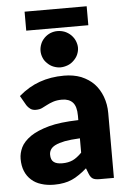

<svg xmlns="http://www.w3.org/2000/svg" viewBox="-59 -905 634 955"><g transform="rotate(-5 258.5 -427.0)"><path d="M319.8 -139.2V-210.9Q272 -208.5 243.7 -203.1Q214.8 -197.3 195.8 -188Q179.2 -179.7 171.9 -167.5Q165 -156.2 165 -142.6Q165 -116.2 179.7 -105.5Q193.4 -94.7 222.2 -94.7Q252 -94.7 274.4 -105Q294.9 -114.3 319.8 -139.2ZM68.8 -397.9 41 -446.3Q90.3 -488.8 145.5 -508.3Q201.2 -528.3 268.1 -528.3Q314.9 -528.3 353 -513.7Q392.1 -497.1 417 -471.2Q442.9 -443.8 457 -405.8Q471.2 -367.7 471.2 -324.2V0H399.9Q377.9 0 367.2 -5.9Q355.5 -12.2 348.1 -30.8L336.9 -59.6Q315.4 -41 299.3 -30.3Q277.8 -15.6 262.7 -9.3Q241.7 0 221.7 3.4Q199.7 7.8 172.9 7.8Q136.7 7.8 108.4 -1.5Q80.1 -9.8 59.6 -28.3Q38.6 -46.9 27.8 -73.7Q17.1 -99.6 17.1 -134.8Q17.1 -163.1 30.8 -191.9Q44.4 -219.7 79.6 -244.6Q114.3 -268.1 172.4 -284.2Q228 -299.3 319.8 -301.8V-324.2Q319.8 -370.1 301.3 -390.1Q282.7 -410.2 248 -410.2Q222.2 -410.2 203.1 -403.8Q184.6 -397.5 171.9 -390.6Q153.3 -380.9 145 -377Q132.8 -371.1 113.8 -371.1Q97.7 -371.1 86.9 -378.9Q75.2 -387.7 68.8 -397.9ZM100.6 -767.6V-862.3H410.6V-767.6ZM349.6 -661.1Q349.6 -644 341.8 -626Q335 -610.8 321.3 -597.7Q308.1 -584.5 291.5 -578.1Q272 -570.8 254.4 -570.8Q237.8 -570.8 219.2 -578.1Q203.1 -584.5 189.9 -597.7Q175.8 -610.8 169.9 -626Q162.6 -643.1 162.6 -661.1Q162.6 -678.7 169.9 -696.3Q175.8 -711.4 189.9 -725.6Q203.1 -738.3 219.2 -745.1Q236.8 -752 254.4 -752Q273.4 -752 291.5 -745.1Q307.6 -738.3 321.3 -725.6Q335 -711.9 341.8 -696.3Q349.6 -677.7 349.6 -661.1Z"/></g></svg>

Font: Lato-ExtraBold
Style: Regular
Weight: 500
Designer: Lukasz Dziedzic with Adam Twardoch and Botio Nikoltchev
Foundry: tyPoland Lukasz Dziedzic
Version: ""